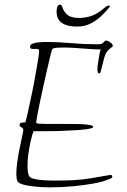

<svg xmlns="http://www.w3.org/2000/svg" viewBox="-20 -789 544 824"><path d="M196 15Q151 15 111.5 9.5Q72 4 59 -6Q53 -12 51.5 -23.5Q50 -35 50 -42Q50 -66 54.5 -96.5Q59 -127 65 -156Q71 -185 75.5 -205.5Q80 -226 80 -231Q80 -239 72 -242.5Q64 -246 64 -254Q64 -262 73.5 -262.5Q83 -263 89 -264Q93 -277 100 -309Q107 -341 115.5 -381Q124 -421 131 -460.5Q138 -500 143 -530Q148 -560 148 -570Q148 -579 138.5 -579Q129 -579 119 -579Q109 -579 109 -588Q109 -598 120.5 -602Q132 -606 147 -607.5Q162 -609 173 -609Q229 -609 284 -604Q339 -599 395 -599H400Q414 -599 419.5 -603Q425 -607 428 -611Q431 -615 436 -615Q442 -615 453 -607.5Q464 -600 464 -593Q464 -589 462 -588Q460 -587 458 -585Q434 -569 427.5 -541.5Q421 -514 414 -489Q413 -486 411.5 -480Q410 -474 405 -474Q401 -474 399.5 -480Q398 -486 398 -490Q398 -500 400.5 -517Q403 -534 406 -551.5Q409 -569 412 -578Q411 -577 402 -577Q388 -577 360.5 -579Q333 -581 304.5 -583Q276 -585 258 -585Q250 -585 231 -584.5Q212 -584 205 -579Q203 -578 197.5 -555.5Q192 -533 184 -498.5Q176 -464 167.5 -425.5Q159 -387 151.5 -351.5Q144 -316 139.5 -291.5Q135 -267 135 -263Q135 -259 150 -258Q165 -257 180 -257H281Q299 -257 322 -256.5Q345 -256 362.5 -253Q380 -250 380 -244Q380 -240 366 -237Q352 -234 337.5 -233Q323 -232 319 -231Q285 -229 250 -227.5Q215 -226 180 -226H124Q118 -211 112 -185Q106 -159 102 -130.5Q98 -102 98 -77Q98 -50 104 -35Q108 -26 125.5 -21.5Q143 -17 167.5 -15.5Q192 -14 217 -14Q264 -14 298 -16Q332 -18 367 -23.5Q402 -29 452 -38Q462 -38 462 -32Q462 -25 452 -21.5Q442 -18 440 -17Q418 -8 379 -1Q340 6 292.5 10.5Q245 15 196 15ZM311 -675Q226 -675 223 -735Q223 -740 223 -744.5Q223 -749 224 -752Q226 -763 230 -766Q234 -769 238 -769Q244 -769 248 -758Q252 -741 268 -726.5Q284 -712 320 -712Q344 -712 370.5 -720Q397 -728 433 -759Q439 -765 448 -765Q456 -765 448 -756Q439 -745 420 -725.5Q401 -706 373.5 -690.5Q346 -675 311 -675Z"/></svg>

Font: Moon Dance
Style: Regular
Weight: 400
Designer: Robert E. Leuschke
Foundry: Robert E. Leuschke
Version: Version 1.010; ttfautohint (v1.8.3)